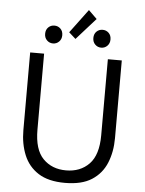

<svg xmlns="http://www.w3.org/2000/svg" viewBox="-63 -1007 808 1071"><g transform="rotate(5 341.5 -471.0)"><path d="M341 15Q248 15 192 -21Q136 -57 110.5 -119Q85 -181 85 -258V-693H163V-267Q163 -156 212.5 -105.5Q262 -55 341 -55Q421 -55 470.5 -106Q520 -157 520 -267V-693H598V-258Q598 -181 572.5 -119Q547 -57 491 -21Q435 15 341 15ZM330 -790 292 -824 391 -957 438 -911ZM207 -754Q187 -754 173 -768Q159 -782 159 -804Q159 -827 173 -840.5Q187 -854 207 -854Q227 -854 241 -840.5Q255 -827 255 -804Q255 -782 241 -768Q227 -754 207 -754ZM477 -754Q457 -754 443 -768Q429 -782 429 -804Q429 -827 443 -840.5Q457 -854 477 -854Q497 -854 511 -840.5Q525 -827 525 -804Q525 -782 511 -768Q497 -754 477 -754Z"/></g></svg>

Font: Ubuntu Sans
Style: Regular
Weight: 400
Designer: Dalton Maag Ltd
Foundry: Dalton Maag Ltd
Version: Version 1.006; ttfautohint (v1.8.4.7-5d5b)